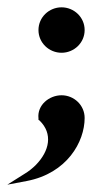

<svg xmlns="http://www.w3.org/2000/svg" viewBox="-43 -363 266 524"><path d="M-23 141 30 131C140 110 188 24 188 -41C188 -76 159 -103 125 -103C91 -103 58 -76 62 -40V-36L65 -34C102 2 92 49 55 87C46 96 35 105 23 112ZM62 -281C62 -246 91 -219 125 -219C159 -219 188 -246 188 -281C188 -316 159 -343 125 -343C91 -343 62 -316 62 -281Z"/></svg>

Font: Charger Sport
Style: BdNrw
Weight: 700
Designer: Jasper
Foundry: Cannot Into Space Fonts
Version: Version 1.1